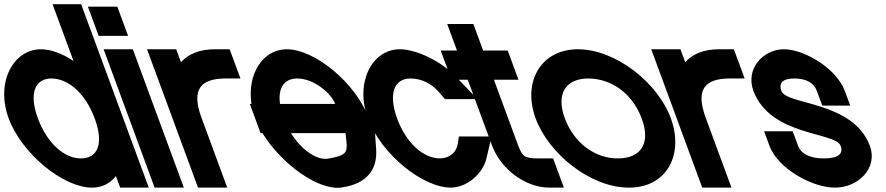

<svg xmlns="http://www.w3.org/2000/svg" viewBox="-154 -849 4246 920"><path d="M-112.5 -282C-175.6 -453 -91.6 -612 41.4 -613C90.4 -613 145.2 -591.8 198.2 -556.7L123.6 -759L97.8 -829H234.8L260.6 -759L435.2 -285.6L436.5 -282L533.1 -20L558.9 50H421.9L401.5 -5.5C374.5 29.4 335.2 50.4 285.9 50C150.8 50 -49.4 -111 -112.5 -282ZM27.5 -282C71.4 -163 153.9 -89 234.3 -90C314.7 -90 343.4 -160.8 301.5 -276.6L299.5 -282C256 -400 175 -472 93.1 -473C12.3 -473 -16 -400 27.5 -282Z M388.8 -677H318.8L267.2 -817H337.2H338.2H408.2L459.8 -677H389.8ZM368.3 -543 342.4 -613H482.4L508.3 -543L701.1 -20L726.9 50H586.9L561.1 -20Z M713.3 -550.9C749 -591 803.3 -613 876.4 -613H946.4L998.1 -473H928.1C804 -473 763.4 -417.6 810.5 -287.5L812.5 -282L838.3 -212L909.1 -20L934.9 50H794.9L769.1 -20L698.3 -212L672.5 -282C672.1 -283.2 671.6 -284.5 671.2 -285.7L576.3 -543L550.4 -613H690.4Z M1187.7 -351H1452.1C1434 -400 1353 -472 1271.1 -473C1207.6 -473 1177.1 -428 1187.7 -351ZM1103.6 -211H1094.7L1068.9 -281L1043.1 -351H1050.8C1029.7 -494.4 1104.6 -612.1 1219.4 -613C1354.6 -613 1550.8 -452 1613.8 -281L1635.2 -223H1642.2L1648.4 -133C1654.8 -37 1604 31 1485.7 49C1374.3 68 1194.5 -63.3 1103.6 -211ZM1501.5 -211H1240.2C1290.2 -131 1363.8 -79.5 1418.6 -89H1419.5C1503.2 -104 1512 -117 1505.8 -173Z M2032.8 -479 2133.5 -374H1978.1L1948.2 -409C1911.8 -450 1865.4 -472 1814.1 -473C1733.3 -473 1706.2 -399 1748.9 -281C1792.4 -163 1874.6 -90 1955.3 -90C2001.7 -91 2033.5 -120 2039.6 -161L2044.9 -195H2201.5L2176.6 -89C2159.8 -18 2085.6 49 2006.9 50C1871.8 50 1673.3 -109 1608.9 -281C1545.8 -452 1627.3 -613 1762.4 -613H1763.3C1841 -612 1958.6 -558 2032.8 -479Z M2212.6 -467 2328.8 -152C2349.6 -98 2360.2 -90 2426.3 -90H2496.3L2547.9 50H2477.9C2367.6 50 2248 -34 2203.9 -151L2203.5 -152L2087.3 -467H2079.3H2009.3L1957.7 -607H2027.7H2035.7L2014.7 -664L1988.9 -734H2114.2L2140 -664L2161 -607H2208.7H2278.7L2330.3 -467H2260.3Z M2412.5 -282C2349.4 -453 2434.3 -612 2614.4 -613C2797.3 -613 2999.2 -451 3060.5 -282C3123.6 -111 3043.3 51 2858.9 50C2676.1 50 2475.6 -111 2412.5 -282ZM2552.5 -282C2596.4 -163 2698.4 -89 2807.3 -90C2917.7 -90 2965.4 -163 2920.5 -282C2877 -400 2776.8 -472 2666.1 -473C2556.8 -473 2509 -400 2552.5 -282Z M3129.3 -550.9C3165 -591 3219.3 -613 3292.4 -613H3362.4L3414.1 -473H3344.1C3220 -473 3179.4 -417.6 3226.5 -287.5L3228.5 -282L3254.3 -212L3325.1 -20L3350.9 50H3210.9L3185.1 -20L3114.3 -212L3088.5 -282C3088.1 -283.2 3087.6 -284.5 3087.2 -285.7L2992.3 -543L2966.4 -613H3106.4Z M3894.2 -413 3920 -343H3786L3760.2 -413C3746.5 -450 3713.8 -472 3653.1 -473C3593.6 -473 3577.4 -450 3590.2 -413C3615.3 -345 3933.5 -366 4014.2 -150C4054 -42 3956.3 51 3845.9 50C3738 50 3573.4 -41 3533.2 -150L3507.4 -220H3644.4L3670.2 -150C3683.1 -115 3724.1 -89 3794.3 -90C3865.7 -90 3887.5 -114 3874.2 -150C3849.1 -218 3538.6 -195 3456.2 -413C3416.7 -520 3503.2 -612 3601.4 -613C3701.7 -613 3854.7 -520 3894.2 -413Z"/></svg>

Font: Nordica Plus
Style: NordicaClassicRgCondOpObl
Weight: 500
Version: Version 1.01